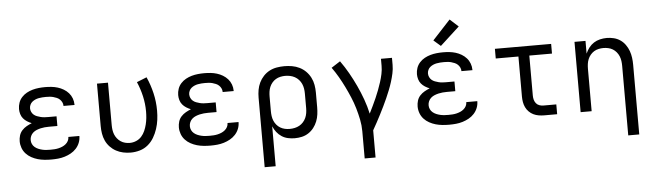

<svg xmlns="http://www.w3.org/2000/svg" viewBox="-55 -1008 4911 1442"><g transform="rotate(-5 2400.0 -287.0)"><path d="M297 8Q272 8 246 5.5Q220 3 195.5 -4Q171 -11 148 -23.5Q125 -36 107.5 -55Q90 -74 81 -98.5Q72 -123 72 -149Q72 -171 78.5 -192.5Q85 -214 100 -230.5Q115 -247 134.5 -258Q154 -269 174 -277Q156 -284 139.5 -294.5Q123 -305 111 -319.5Q99 -334 93.5 -353Q88 -372 88 -391Q88 -415 96 -438Q104 -461 120.5 -479Q137 -497 158 -508.5Q179 -520 202 -526.5Q225 -533 249 -535.5Q273 -538 297 -538Q321 -538 345 -535.5Q369 -533 392 -526Q415 -519 436 -506.5Q457 -494 473 -476Q489 -458 497.5 -435Q506 -412 506 -388Q506 -387 506 -386Q506 -385 506 -385H423Q423 -385 423 -385.5Q423 -386 423 -386Q423 -400 417 -412.5Q411 -425 401 -434.5Q391 -444 378 -449.5Q365 -455 352 -458.5Q339 -462 325 -463Q311 -464 297 -464Q283 -464 269.5 -463Q256 -462 242.5 -459.5Q229 -457 216.5 -451.5Q204 -446 193.5 -437.5Q183 -429 177 -416Q171 -403 171 -390V-389Q171 -375 177 -362Q183 -349 193.5 -340Q204 -331 217.5 -326Q231 -321 244.5 -317.5Q258 -314 272 -313Q286 -312 300 -312H364V-239H300Q284 -239 268 -237.5Q252 -236 237 -232.5Q222 -229 207 -223Q192 -217 180 -206.5Q168 -196 161.5 -181.5Q155 -167 155 -151Q155 -135 161.5 -121Q168 -107 180 -97Q192 -87 206.5 -81Q221 -75 236 -71.5Q251 -68 266.5 -67Q282 -66 297 -66Q313 -66 328 -67Q343 -68 358 -71.5Q373 -75 387 -81Q401 -87 413 -97Q425 -107 432 -120.5Q439 -134 439 -150H522Q522 -150 522 -149.5Q522 -149 522 -149Q522 -123 512.5 -99Q503 -75 485.5 -56Q468 -37 445.5 -24.5Q423 -12 398.5 -4.5Q374 3 348.5 5.5Q323 8 297 8Z M896 8Q867 8 839 2Q811 -4 786 -17.5Q761 -31 741 -52Q721 -73 709 -99Q697 -125 692.5 -153.5Q688 -182 688 -210V-530H771V-210Q771 -192 773.5 -174Q776 -156 782.5 -139.5Q789 -123 800.5 -108.5Q812 -94 827 -84Q842 -74 859.5 -69.5Q877 -65 895 -65Q920 -65 943.5 -75Q967 -85 983.5 -103.5Q1000 -122 1010 -145Q1020 -168 1026 -192Q1032 -216 1034.5 -240.5Q1037 -265 1037 -290Q1037 -348 1024 -405Q1011 -462 988 -515L1063 -545Q1090 -485 1105 -420.5Q1120 -356 1120 -289Q1120 -254 1115.5 -219.5Q1111 -185 1100 -151.5Q1089 -118 1071 -87.5Q1053 -57 1026 -34.5Q999 -12 965 -2Q931 8 896 8Z M1497 8Q1472 8 1446 5.5Q1420 3 1395.5 -4Q1371 -11 1348 -23.5Q1325 -36 1307.5 -55Q1290 -74 1281 -98.5Q1272 -123 1272 -149Q1272 -171 1278.5 -192.5Q1285 -214 1300 -230.5Q1315 -247 1334.5 -258Q1354 -269 1374 -277Q1356 -284 1339.5 -294.5Q1323 -305 1311 -319.5Q1299 -334 1293.5 -353Q1288 -372 1288 -391Q1288 -415 1296 -438Q1304 -461 1320.5 -479Q1337 -497 1358 -508.5Q1379 -520 1402 -526.5Q1425 -533 1449 -535.5Q1473 -538 1497 -538Q1521 -538 1545 -535.5Q1569 -533 1592 -526Q1615 -519 1636 -506.5Q1657 -494 1673 -476Q1689 -458 1697.5 -435Q1706 -412 1706 -388Q1706 -387 1706 -386Q1706 -385 1706 -385H1623Q1623 -385 1623 -385.5Q1623 -386 1623 -386Q1623 -400 1617 -412.5Q1611 -425 1601 -434.5Q1591 -444 1578 -449.5Q1565 -455 1552 -458.5Q1539 -462 1525 -463Q1511 -464 1497 -464Q1483 -464 1469.5 -463Q1456 -462 1442.5 -459.5Q1429 -457 1416.5 -451.5Q1404 -446 1393.5 -437.5Q1383 -429 1377 -416Q1371 -403 1371 -390V-389Q1371 -375 1377 -362Q1383 -349 1393.5 -340Q1404 -331 1417.5 -326Q1431 -321 1444.5 -317.5Q1458 -314 1472 -313Q1486 -312 1500 -312H1564V-239H1500Q1484 -239 1468 -237.5Q1452 -236 1437 -232.5Q1422 -229 1407 -223Q1392 -217 1380 -206.5Q1368 -196 1361.5 -181.5Q1355 -167 1355 -151Q1355 -135 1361.5 -121Q1368 -107 1380 -97Q1392 -87 1406.5 -81Q1421 -75 1436 -71.5Q1451 -68 1466.5 -67Q1482 -66 1497 -66Q1513 -66 1528 -67Q1543 -68 1558 -71.5Q1573 -75 1587 -81Q1601 -87 1613 -97Q1625 -107 1632 -120.5Q1639 -134 1639 -150H1722Q1722 -150 1722 -149.5Q1722 -149 1722 -149Q1722 -123 1712.5 -99Q1703 -75 1685.5 -56Q1668 -37 1645.5 -24.5Q1623 -12 1598.5 -4.5Q1574 3 1548.5 5.5Q1523 8 1497 8Z M1888 205V-320Q1888 -349 1893 -377.5Q1898 -406 1910.5 -432Q1923 -458 1943 -479.5Q1963 -501 1988.5 -514.5Q2014 -528 2043 -533Q2072 -538 2101 -538Q2130 -538 2159 -533Q2188 -528 2214.5 -515Q2241 -502 2262 -481Q2283 -460 2296.5 -433.5Q2310 -407 2315 -378Q2320 -349 2320 -320V-210Q2320 -183 2316.5 -156Q2313 -129 2303 -103.5Q2293 -78 2276 -56Q2259 -34 2236 -19Q2213 -4 2186.5 2Q2160 8 2132 8Q2107 8 2081.5 2.5Q2056 -3 2034.5 -17Q2013 -31 1997 -51.5Q1981 -72 1971 -96V205ZM2101 -65Q2120 -65 2138.5 -69Q2157 -73 2173.5 -82Q2190 -91 2203 -105.5Q2216 -120 2223.5 -137Q2231 -154 2234 -172.5Q2237 -191 2237 -210V-320Q2237 -339 2234 -357.5Q2231 -376 2223.5 -393Q2216 -410 2203 -424.5Q2190 -439 2173.5 -448Q2157 -457 2138.5 -461Q2120 -465 2101 -465Q2083 -465 2064.5 -461Q2046 -457 2030 -447.5Q2014 -438 2002 -423.5Q1990 -409 1983 -392Q1976 -375 1973.5 -356.5Q1971 -338 1971 -320V-210Q1971 -192 1973.5 -173.5Q1976 -155 1983 -138Q1990 -121 2002 -106.5Q2014 -92 2030 -82.5Q2046 -73 2064 -69Q2082 -65 2101 -65Z M2642 205V0Q2642 -45 2633 -89Q2624 -133 2611.5 -175.5Q2599 -218 2581.5 -259.5Q2564 -301 2544.5 -341Q2525 -381 2502.5 -420Q2480 -459 2454 -495L2521 -538Q2554 -492 2582 -442.5Q2610 -393 2634 -341.5Q2658 -290 2677.5 -236Q2697 -182 2709 -127Q2723 -155 2736.5 -183Q2750 -211 2762.5 -239.5Q2775 -268 2786 -297Q2797 -326 2806.5 -355.5Q2816 -385 2822.5 -415.5Q2829 -446 2829 -477V-530H2912V-477Q2912 -445 2905 -413Q2898 -381 2888.5 -350.5Q2879 -320 2867 -290Q2855 -260 2842 -230.5Q2829 -201 2814.5 -171.5Q2800 -142 2785.5 -113.5Q2771 -85 2755.5 -56.5Q2740 -28 2724 0V205Z M3297 8Q3272 8 3246 5.5Q3220 3 3195.5 -4Q3171 -11 3148 -23.5Q3125 -36 3107.5 -55Q3090 -74 3081 -98.5Q3072 -123 3072 -149Q3072 -171 3078.5 -192.5Q3085 -214 3100 -230.5Q3115 -247 3134.5 -258Q3154 -269 3174 -277Q3156 -284 3139.5 -294.5Q3123 -305 3111 -319.5Q3099 -334 3093.5 -353Q3088 -372 3088 -391Q3088 -415 3096 -438Q3104 -461 3120.5 -479Q3137 -497 3158 -508.5Q3179 -520 3202 -526.5Q3225 -533 3249 -535.5Q3273 -538 3297 -538Q3321 -538 3345 -535.5Q3369 -533 3392 -526Q3415 -519 3436 -506.5Q3457 -494 3473 -476Q3489 -458 3497.5 -435Q3506 -412 3506 -388Q3506 -387 3506 -386Q3506 -385 3506 -385H3423Q3423 -385 3423 -385.5Q3423 -386 3423 -386Q3423 -400 3417 -412.5Q3411 -425 3401 -434.5Q3391 -444 3378 -449.5Q3365 -455 3352 -458.5Q3339 -462 3325 -463Q3311 -464 3297 -464Q3283 -464 3269.5 -463Q3256 -462 3242.5 -459.5Q3229 -457 3216.5 -451.5Q3204 -446 3193.5 -437.5Q3183 -429 3177 -416Q3171 -403 3171 -390V-389Q3171 -375 3177 -362Q3183 -349 3193.5 -340Q3204 -331 3217.5 -326Q3231 -321 3244.5 -317.5Q3258 -314 3272 -313Q3286 -312 3300 -312H3364V-239H3300Q3284 -239 3268 -237.5Q3252 -236 3237 -232.5Q3222 -229 3207 -223Q3192 -217 3180 -206.5Q3168 -196 3161.5 -181.5Q3155 -167 3155 -151Q3155 -135 3161.5 -121Q3168 -107 3180 -97Q3192 -87 3206.5 -81Q3221 -75 3236 -71.5Q3251 -68 3266.5 -67Q3282 -66 3297 -66Q3313 -66 3328 -67Q3343 -68 3358 -71.5Q3373 -75 3387 -81Q3401 -87 3413 -97Q3425 -107 3432 -120.5Q3439 -134 3439 -150H3522Q3522 -150 3522 -149.5Q3522 -149 3522 -149Q3522 -123 3512.5 -99Q3503 -75 3485.5 -56Q3468 -37 3445.5 -24.5Q3423 -12 3398.5 -4.5Q3374 3 3348.5 5.5Q3323 8 3297 8ZM3286 -587 3233 -633 3368 -779 3432 -721Z M4013 0Q3993 0 3972 -3.5Q3951 -7 3932.5 -16Q3914 -25 3899 -40Q3884 -55 3875 -74Q3866 -93 3862.5 -113.5Q3859 -134 3859 -155V-457H3688V-530H4112V-457H3941V-155Q3941 -139 3945 -124Q3949 -109 3958.5 -97Q3968 -85 3983 -79.5Q3998 -74 4013 -74H4111V0Z M4629 205V-320Q4629 -338 4626.5 -356.5Q4624 -375 4617 -392Q4610 -409 4598 -423.5Q4586 -438 4570.5 -447.5Q4555 -457 4536.5 -461Q4518 -465 4500 -465Q4482 -465 4463.5 -461Q4445 -457 4429.5 -447.5Q4414 -438 4402 -423.5Q4390 -409 4383 -392Q4376 -375 4373.5 -356.5Q4371 -338 4371 -320V0H4288V-530H4371V-434Q4381 -458 4397 -478.5Q4413 -499 4434 -512.5Q4455 -526 4480.5 -532Q4506 -538 4532 -538Q4558 -538 4584.5 -531.5Q4611 -525 4633 -510Q4655 -495 4671 -472.5Q4687 -450 4696 -425Q4705 -400 4708.5 -373.5Q4712 -347 4712 -320V205Z"/></g></svg>

Font: Iosevka Curly Extended
Style: Regular
Weight: 400
Width: 7
Monospace: yes
Designer: Belleve Invis
Foundry: Belleve Invis
Version: Version 11.1.0; ttfautohint (v1.8.3)